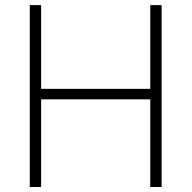

<svg xmlns="http://www.w3.org/2000/svg" viewBox="-20 -748 766 768"><path d="M99.1 0V-727.5H144.5V-392.6H581.1V-727.5H626.5V0H581.1V-350.6H144.5V0Z"/></svg>

Font: Inter 18pt ExtraLight
Style: Regular
Weight: 250
Designer: Rasmus Andersson
Foundry: rsms
Version: Version 4.001;git-66647c0bb